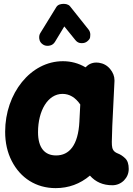

<svg xmlns="http://www.w3.org/2000/svg" viewBox="-20 -885 679 981"><path d="M553.7 61.5C576.7 61.5 596.7 53.2 613.3 37.1C629.4 20.5 637.7 1 637.7 -22C637.7 -46.4 631.8 -64.5 619.6 -76.2C607.4 -87.9 594.7 -96.2 581.5 -101.1C557.6 -110.4 553.2 -125.5 551.8 -143.6C551.3 -147.9 551.3 -153.3 551.3 -159.7C551.3 -163.1 551.3 -168.5 551.8 -176.8C551.8 -190.9 553.2 -225.1 553.7 -241.7L564.9 -470.2V-475.1C564.9 -495.1 557.6 -514.6 542.5 -532.7C527.3 -550.8 508.3 -561 485.4 -564.5C481 -564.9 476.6 -565.4 472.2 -565.4C450.7 -565.4 432.1 -557.1 417 -541C381.3 -562 342.8 -572.3 301.3 -572.3C136.7 -572.3 6.3 -408.2 6.3 -211.9C6.3 -155.8 17.6 -106 40 -62.5C84.5 24.9 165 76.2 264.2 76.2C330.6 76.2 389.2 54.7 439.5 12.2C468.3 44.9 506.3 61.5 553.7 61.5ZM200.2 -657.2C207 -652.8 214.4 -650.9 222.7 -650.9C230 -650.9 248.5 -651.4 260.7 -670.9L308.6 -750L364.7 -680.7C378.9 -662.6 395.5 -664.6 399.4 -664.6C409.2 -664.6 418 -667.5 425.3 -673.3C434.6 -680.7 439.9 -688 440.4 -694.8C440.9 -701.7 441.4 -706.1 441.4 -707.5C441.4 -717.8 438.5 -726.6 432.1 -734.4L338.4 -852.1C329.1 -864.3 312.5 -865.2 304.7 -865.2C293.5 -865.2 275.9 -862.8 267.6 -848.6L186.5 -716.8C182.1 -710 180.2 -702.6 180.2 -694.8C180.2 -687.5 180.7 -669.4 200.2 -657.2ZM266.6 -90.8C207.5 -90.8 174.3 -130.9 174.3 -209.5C174.3 -319.8 224.6 -405.3 299.3 -405.3C335 -405.3 365.2 -387.2 390.1 -351.1L385.7 -265.1V-263.7C379.4 -142.1 333.5 -90.8 266.6 -90.8Z"/></svg>

Font: Mikhak Black
Style: Regular
Weight: 900
Designer: Amin Abedi
Version: Version 3.2